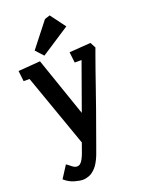

<svg xmlns="http://www.w3.org/2000/svg" viewBox="-183 -809 855 1162"><g transform="rotate(-20 245.0 -228.0)"><path d="M142 274Q122 274 88.5 264.5Q55 255 26 229L76 151Q86 157 103.5 171.5Q121 186 135 186Q148 186 157 178.5Q166 171 174 156.5Q182 142 190 121L212 59L46 -410H8L0 -478L142 -489L273 -109L381 -410H337L329 -479L467 -489L486 -453Q481 -440 468.5 -405Q456 -370 438.5 -320.5Q421 -271 401.5 -214Q382 -157 361.5 -99.5Q341 -42 322 10.5Q303 63 289 102.5Q275 142 267 163Q248 210 226 234Q204 258 182 266Q160 274 142 274ZM179 -512 134 -561 258 -719 292 -730 364 -633Z"/></g></svg>

Font: Kreon SemiBold
Style: Regular
Weight: 600
Designer: Julia Petretta
Foundry: Julia Petretta and Eli Heuer
Version: Version 2.002